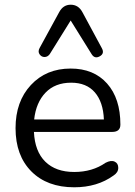

<svg xmlns="http://www.w3.org/2000/svg" viewBox="-20 -786 572 815"><path d="M330 -734 412 -582Q425 -559 403.5 -547Q382 -535 369 -556L280 -699L191 -556Q182 -544 169 -544Q156 -544 148 -555.5Q140 -567 148 -582L231 -734Q248 -766 280 -766Q313 -766 330 -734ZM295 9Q180 9 113 -58.5Q46 -126 46 -242Q46 -355 111 -425Q176 -495 280 -495Q378 -495 434.5 -431.5Q491 -368 491 -257Q491 -226 456 -226H124Q128 -143 172.5 -99.5Q217 -56 295 -56Q372 -56 428 -95Q451 -107 466.5 -100Q482 -93 482 -73.5Q482 -54 462 -41Q393 9 295 9ZM282 -435Q214 -435 173.5 -393Q133 -351 125 -279H421Q418 -353 382.5 -394Q347 -435 282 -435Z"/></svg>

Font: Nunito
Style: Regular
Weight: 400
Designer: Vernon Adams
Foundry: Vernon Adams
Version: Version 3.602